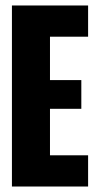

<svg xmlns="http://www.w3.org/2000/svg" viewBox="-20 -680 353 700"><path d="M23.5 -660H162.2V0H23.5ZM117.3 -113.8H301.2V0H117.3ZM117.3 -388H276.5V-283.3H117.3ZM117.3 -660H301.2V-546.2H117.3Z"/></svg>

Font: Bricolage Grotesque 96pt Condensed ExBd
Style: Regular
Weight: 800
Width: 3
Designer: Mathieu Triay
Foundry: Atelier Triay
Version: Version 1.001;Glyphs 3.2 (3207)